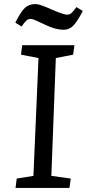

<svg xmlns="http://www.w3.org/2000/svg" viewBox="-20 -922 426 942"><path d="M292 -775.9Q253.4 -775.9 203.1 -799.8Q198.2 -802.2 189.7 -806.2Q181.2 -810.1 176.5 -812.3Q171.9 -814.5 165 -817.6Q158.2 -820.8 154.1 -822.5Q149.9 -824.2 145.3 -825.9Q140.6 -827.6 137.5 -828.4Q134.3 -829.1 131.8 -829.1Q119.1 -829.1 110.6 -822.3Q102.1 -815.4 85.9 -792L55.2 -811Q83 -866.2 102.8 -884Q122.6 -901.9 151.9 -901.9Q156.2 -901.9 160.6 -901.4Q165 -900.9 168.9 -900.1Q172.9 -899.4 178.5 -897.5Q184.1 -895.5 187.7 -894.3Q191.4 -893.1 198.7 -890.1Q206.1 -887.2 209.7 -885.7Q213.4 -884.3 222.9 -880.1Q232.4 -876 236.8 -874Q291.5 -850.1 310.1 -850.1Q321.8 -850.1 330.8 -858.2Q339.8 -866.2 355 -887.2L386.2 -868.2Q358.9 -815.9 339.4 -795.9Q319.8 -775.9 292 -775.9ZM168.9 -637.2 83 -653.8 88.9 -700.2H345.2L338.9 -653.8L253.9 -637.2L231.9 -59.1L327.1 -45.9L320.8 0H56.2L62 -45.9L144 -59.1Z"/></svg>

Font: Literata Book
Style: Italic
Weight: 400
Italic angle: -3°
Designer: Latin by Veronika Burian and Jose Scaglione. Greek by Irene Vlachou. Cyrillic by Vera Evstafieva
Foundry: TypeTogether
Version: Version 1.003;PS 001.003;hotconv 1.0.88;makeotf.lib2.5.64775